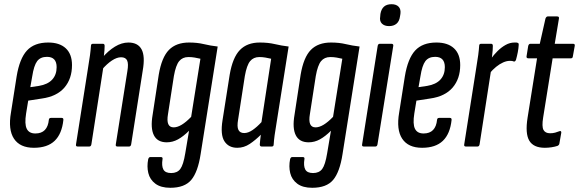

<svg xmlns="http://www.w3.org/2000/svg" viewBox="-20 -696 2750 912"><path d="M141 6Q75 6 46.5 -37Q18 -80 32 -161L59 -333Q73 -418 108 -456Q143 -494 209 -494Q263 -494 292.5 -466.5Q322 -439 322 -387Q322 -322 286 -280Q250 -238 179 -228L114 -218L104 -157Q96 -107 107 -84.5Q118 -62 148 -62Q177 -62 193 -78.5Q209 -95 212 -127Q213 -136 222 -136H273Q282 -136 281 -126Q274 -60 239.5 -27Q205 6 141 6ZM124 -282 165 -288Q207 -295 228 -318Q249 -341 249 -377Q249 -426 203 -426Q172 -426 156.5 -405.5Q141 -385 133 -333Z M538 0Q528 0 530 -10L585 -358Q591 -393 584 -408.5Q577 -424 555 -424Q535 -424 511.5 -408.5Q488 -393 464 -365V-420Q494 -455 526 -474.5Q558 -494 590 -494Q635 -494 652.5 -461.5Q670 -429 658 -361L603 -10Q601 0 593 0ZM349 0Q339 0 341 -10L397 -366Q404 -407 407.5 -434Q411 -461 412 -478Q412 -488 421 -488H469Q477 -488 477 -478Q477 -458 473.5 -431Q470 -404 468 -388L471 -378L414 -10Q412 0 404 0Z M878 -494Q917 -494 948 -486.5Q979 -479 1014 -475L933 36Q920 121 888.5 158.5Q857 196 789 196Q744 196 718 176.5Q692 157 684.5 126Q677 95 684 60Q687 50 694 50H744Q754 50 752 60Q747 92 756 109Q765 126 793 126Q822 126 836.5 106.5Q851 87 860 32L878 -75Q851 -48 825.5 -34Q800 -20 772 -20Q728 -20 711 -53.5Q694 -87 705 -151L734 -341Q748 -424 782.5 -459Q817 -494 878 -494ZM805 -91Q840 -91 888 -141L932 -417Q919 -420 905 -422.5Q891 -425 875 -425Q847 -425 831 -405.5Q815 -386 806 -335L778 -154Q767 -91 805 -91Z M1107 6Q1066 6 1046 -25Q1026 -56 1037 -125L1071 -341Q1085 -423 1119.5 -458.5Q1154 -494 1214 -494Q1254 -494 1285.5 -486.5Q1317 -479 1351 -475L1295 -121Q1288 -80 1284.5 -54Q1281 -28 1280 -10Q1280 0 1271 0H1223Q1214 0 1214 -10Q1215 -20 1216 -32Q1217 -44 1219 -56Q1194 -31 1166.5 -12.5Q1139 6 1107 6ZM1140 -64Q1159 -64 1180 -78.5Q1201 -93 1222 -116L1268 -417Q1255 -420 1241 -422.5Q1227 -425 1212 -425Q1184 -425 1168 -405.5Q1152 -386 1143 -335L1111 -128Q1105 -94 1112.5 -79Q1120 -64 1140 -64Z M1552 -494Q1591 -494 1622 -486.5Q1653 -479 1688 -475L1607 36Q1594 121 1562.5 158.5Q1531 196 1463 196Q1418 196 1392 176.5Q1366 157 1358.5 126Q1351 95 1358 60Q1361 50 1368 50H1418Q1428 50 1426 60Q1421 92 1430 109Q1439 126 1467 126Q1496 126 1510.5 106.5Q1525 87 1534 32L1552 -75Q1525 -48 1499.5 -34Q1474 -20 1446 -20Q1402 -20 1385 -53.5Q1368 -87 1379 -151L1408 -341Q1422 -424 1456.5 -459Q1491 -494 1552 -494ZM1479 -91Q1514 -91 1562 -141L1606 -417Q1593 -420 1579 -422.5Q1565 -425 1549 -425Q1521 -425 1505 -405.5Q1489 -386 1480 -335L1452 -154Q1441 -91 1479 -91Z M1708 0Q1698 0 1700 -10L1774 -478Q1776 -488 1784 -488H1840Q1844 -488 1846.5 -485.5Q1849 -483 1848 -478L1773 -10Q1771 0 1763 0ZM1828 -572Q1806 -572 1794 -584Q1782 -596 1786 -618L1787 -630Q1791 -653 1804 -664.5Q1817 -676 1840 -676Q1862 -676 1873.5 -664Q1885 -652 1882 -630L1880 -618Q1877 -595 1863.5 -583.5Q1850 -572 1828 -572Z M1985 6Q1919 6 1890.5 -37Q1862 -80 1876 -161L1903 -333Q1917 -418 1952 -456Q1987 -494 2053 -494Q2107 -494 2136.5 -466.5Q2166 -439 2166 -387Q2166 -322 2130 -280Q2094 -238 2023 -228L1958 -218L1948 -157Q1940 -107 1951 -84.5Q1962 -62 1992 -62Q2021 -62 2037 -78.5Q2053 -95 2056 -127Q2057 -136 2066 -136H2117Q2126 -136 2125 -126Q2118 -60 2083.5 -27Q2049 6 1985 6ZM1968 -282 2009 -288Q2051 -295 2072 -318Q2093 -341 2093 -377Q2093 -426 2047 -426Q2016 -426 2000.5 -405.5Q1985 -385 1977 -333Z M2193 0Q2183 0 2185 -10L2241 -366Q2248 -407 2251.5 -434Q2255 -461 2256 -478Q2256 -488 2265 -488H2313Q2321 -488 2321 -478Q2321 -458 2317.5 -431Q2314 -404 2312 -388L2315 -378L2258 -10Q2256 0 2248 0ZM2305 -347 2312 -417Q2326 -436 2343.5 -453.5Q2361 -471 2381.5 -482.5Q2402 -494 2424 -494Q2428 -494 2432 -494Q2436 -494 2440 -492Q2444 -491 2444 -484Q2443 -466 2439.5 -448Q2436 -430 2431 -412Q2427 -402 2420 -404Q2416 -406 2412.5 -406.5Q2409 -407 2402 -407Q2387 -407 2370 -399.5Q2353 -392 2336.5 -378.5Q2320 -365 2305 -347Z M2568 6Q2514 6 2494 -28Q2474 -62 2486 -137L2531 -419H2490Q2480 -419 2481 -428L2489 -478Q2492 -488 2499 -488H2544L2571 -608Q2575 -618 2582 -618H2626Q2637 -618 2635 -608L2615 -488H2702Q2712 -488 2710 -478L2701 -428Q2700 -419 2692 -419H2605L2560 -138Q2553 -95 2561.5 -79Q2570 -63 2593 -63Q2606 -63 2617 -66Q2628 -69 2638 -73Q2641 -75 2644 -72.5Q2647 -70 2646 -65L2637 -14Q2636 -7 2628 -3Q2616 1 2600 3.5Q2584 6 2568 6Z"/></svg>

Font: Sofia Sans Extra Condensed Medium
Style: Italic
Weight: 500
Italic angle: -9°
Version: Version 4.100